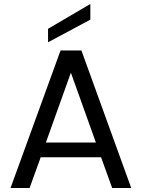

<svg xmlns="http://www.w3.org/2000/svg" viewBox="-20 -947 714 967"><path d="M545 0C545 0 641 0 641 0C641 0 390 -693 390 -693C390 -693 285 -693 285 -693C285 -693 33 0 33 0C33 0 129 0 129 0C129 0 185 -155 185 -155C185 -155 489 -155 489 -155C489 -155 545 0 545 0ZM211 -229C211 -229 337 -581 337 -581C337 -581 463 -229 463 -229C463 -229 211 -229 211 -229ZM435 -927C435 -927 222 -802 222 -802C222 -802 222 -734 222 -734C222 -734 435 -848 435 -848C435 -848 435 -927 435 -927Z"/></svg>

Font: Girnar Poppins
Style: Regular
Weight: 500
Designer: Ninad Kale (Devanagari), Jonny Pinhorn (Latin)
Foundry: Indian Type Foundry
Version: ""